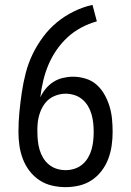

<svg xmlns="http://www.w3.org/2000/svg" viewBox="-20 -763 540 791"><path d="M250 8Q222 8 194 1.5Q166 -5 142.5 -20.5Q119 -36 101.5 -59Q84 -82 74 -108.5Q64 -135 60 -163Q56 -191 56 -220Q56 -261 60 -302Q64 -343 70 -383.5Q76 -424 86.5 -464Q97 -504 115 -541Q133 -578 158 -611.5Q183 -645 214.5 -671Q246 -697 283.5 -715.5Q321 -734 361 -743L379 -675Q346 -666 315 -649.5Q284 -633 258.5 -609.5Q233 -586 213 -557Q193 -528 179.5 -496Q166 -464 158 -430Q150 -396 146 -362Q155 -381 168.5 -397.5Q182 -414 200 -425.5Q218 -437 239 -442Q260 -447 281 -447Q307 -447 333 -439Q359 -431 378.5 -413.5Q398 -396 411 -372.5Q424 -349 431.5 -324Q439 -299 441.5 -272.5Q444 -246 444 -220Q444 -191 440 -163Q436 -135 426 -108.5Q416 -82 398.5 -59Q381 -36 357.5 -20.5Q334 -5 306 1.5Q278 8 250 8ZM250 -62Q268 -62 286 -67.5Q304 -73 318.5 -85Q333 -97 342.5 -113Q352 -129 357 -146.5Q362 -164 364 -182.5Q366 -201 366 -220Q366 -238 364 -256.5Q362 -275 357 -292.5Q352 -310 342.5 -326Q333 -342 318.5 -354Q304 -366 286 -371.5Q268 -377 250 -377Q227 -377 204.5 -367.5Q182 -358 167.5 -340Q153 -322 145 -299.5Q137 -277 135 -253Q134 -245 134 -236.5Q134 -228 134 -220Q134 -201 136 -182.5Q138 -164 143 -146.5Q148 -129 157.5 -113Q167 -97 181.5 -85Q196 -73 214 -67.5Q232 -62 250 -62Z"/></svg>

Font: Moesevka
Style: Regular
Weight: 400
Monospace: yes
Designer: Belleve Invis
Foundry: Belleve Invis
Version: Version 32.5.0; ttfautohint (v1.8.4)